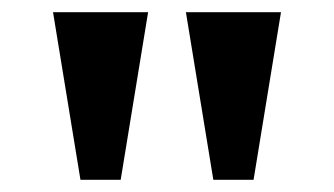

<svg xmlns="http://www.w3.org/2000/svg" viewBox="-20 -734 548 315"><path d="M112 -439 67 -714H223L178 -439ZM330 -439 285 -714H441L396 -439Z"/></svg>

Font: Noto Serif Thai
Style: Bold
Weight: 700
Designer: Monotype Design Team
Foundry: Monotype Imaging Inc.
Version: Version 2.002; ttfautohint (v1.8.4.7-5d5b)